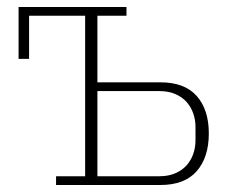

<svg xmlns="http://www.w3.org/2000/svg" viewBox="-20 -528 650 548"><path d="M140 -25H223V-483H63V-360H33V-508H341V-483H258V-293H438Q507 -293 541.5 -254Q576 -215 576 -147Q576 -79 541.5 -39.5Q507 0 438 0H140ZM435 -25Q461 -25 480.5 -33.5Q500 -42 512.5 -56Q525 -70 531.5 -88.5Q538 -107 538 -128V-165Q538 -186 531.5 -204.5Q525 -223 512.5 -237Q500 -251 480.5 -259.5Q461 -268 435 -268H258V-25Z"/></svg>

Font: IBM Plex Serif ExtraLight
Style: Regular
Weight: 200
Designer: Mike Abbink, Paul van der Laan, Pieter van Rosmalen
Foundry: Bold Monday
Version: Version 2.5